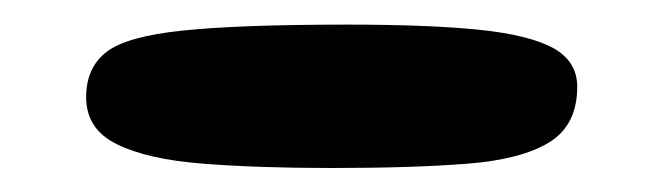

<svg xmlns="http://www.w3.org/2000/svg" viewBox="-20 -592 529 156"><path d="M249.5 -455.5Q190 -455.5 145 -459Q100 -462.5 75 -474.8Q50 -487 50 -513Q50 -537 66.5 -549.8Q83 -562.5 128.8 -567.2Q174.5 -572 262.5 -572Q328.5 -572 369.5 -567.8Q410.5 -563.5 429.8 -552.8Q449 -542 449 -521.5Q449 -490.5 426.5 -476.5Q404 -462.5 359.8 -459Q315.5 -455.5 249.5 -455.5Z"/></svg>

Font: Gluten Black
Style: Regular
Weight: 900
Designer: Tyler Finck
Foundry: Etcetera Type Company
Version: Version 1.300